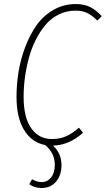

<svg xmlns="http://www.w3.org/2000/svg" viewBox="-20 -713 525 953"><path d="M355 -660.2Q310.1 -660.2 271.5 -641.1Q232.9 -622.1 205.3 -588.9Q177.7 -555.7 156.5 -513.4Q135.3 -471.2 122.6 -422.6Q109.9 -374 103.5 -326.4Q97.2 -278.8 97.2 -232.9Q97.2 -129.9 135 -76.4Q172.9 -22.9 237.8 -22.9Q278.8 -22.9 309.6 -37.4Q340.3 -51.8 372.1 -79.1L392.1 -54.2Q324.2 7.3 243.2 9.8Q285.2 48.3 285.2 106Q285.2 156.2 258.5 188.2Q231.9 220.2 186 220.2Q150.9 220.2 125 201.2L139.2 176.8Q164.6 190.9 186 190.9Q214.8 190.9 233.4 168Q252 145 252 105Q252 46.9 204.1 6.8Q138.2 -5.4 100.1 -66.9Q62 -128.4 62 -231.9Q62 -293.9 72 -356.2Q82 -418.5 105.2 -479.7Q128.4 -541 161.6 -587.9Q194.8 -634.8 245.1 -663.8Q295.4 -692.9 356 -692.9Q398.4 -692.9 428.5 -677.5Q458.5 -662.1 484.9 -632.8L462.9 -610.8Q436.5 -637.2 412.6 -648.7Q388.7 -660.2 355 -660.2Z"/></svg>

Font: Fira Sans Compressed UltraLight
Style: Italic
Weight: 200
Width: 3
Italic angle: -8°
Designer: Carrois Corporate & Edenspiekermann AG
Foundry: Carrois Corporate GbR & Edenspiekermann AG
Version: Version 4.203;PS 004.203;hotconv 1.0.88;makeotf.lib2.5.64775